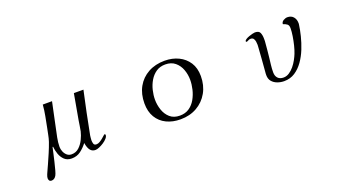

<svg xmlns="http://www.w3.org/2000/svg" viewBox="-48 -1060 3096 1698"><g transform="rotate(-20 1500.0 -211.0)"><path d="M806 -97Q806 -82 791.5 -65.5Q777 -49 755.5 -35Q734 -21 712.5 -12Q691 -3 677 -3Q652 -3 636.5 -17Q621 -31 613.5 -52.5Q606 -74 603 -95Q575 -58 539 -31Q503 -4 454 -4Q412 -4 386.5 -28Q361 -52 348.5 -87.5Q336 -123 333 -158H328Q324 -140 316 -104Q308 -68 298.5 -28Q289 12 280 44.5Q271 77 264 89Q257 102 245.5 110.5Q234 119 219 119Q205 119 198.5 110Q192 101 192 88Q192 75 201 52.5Q210 30 221 8Q232 -14 237 -27Q257 -72 277 -118.5Q297 -165 313 -211Q323 -241 328.5 -271.5Q334 -302 341 -333Q351 -384 361 -436Q371 -488 375 -540H462Q446 -461 428.5 -381.5Q411 -302 395 -222Q391 -201 388.5 -180Q386 -159 386 -137Q386 -115 395.5 -92Q405 -69 422.5 -54Q440 -39 465 -39Q506 -39 535 -65.5Q564 -92 582.5 -130Q601 -168 609 -202Q614 -227 617.5 -251.5Q621 -276 625 -300L668 -541H758Q736 -441 715 -340.5Q694 -240 675 -139Q674 -128 672.5 -117Q671 -106 671 -95Q671 -79 676 -63Q681 -47 702 -47Q717 -47 732.5 -56Q748 -65 762 -76.5Q776 -88 785.5 -97Q795 -106 798 -106Q806 -106 806 -97Z M1675 -300Q1675 -350 1658 -396.5Q1641 -443 1605 -473Q1569 -503 1513 -503Q1463 -503 1427 -478.5Q1391 -454 1367.5 -414.5Q1344 -375 1333 -329Q1322 -283 1322 -241Q1322 -192 1338 -144Q1354 -96 1389.5 -64.5Q1425 -33 1482 -33Q1534 -33 1570.5 -58Q1607 -83 1630 -123.5Q1653 -164 1664 -210.5Q1675 -257 1675 -300ZM1775 -299Q1775 -212 1737 -144.5Q1699 -77 1632 -38.5Q1565 0 1477 0Q1403 0 1345.5 -28Q1288 -56 1255.5 -110Q1223 -164 1223 -241Q1223 -330 1260 -396Q1297 -462 1364 -499Q1431 -536 1519 -536Q1591 -536 1649 -508Q1707 -480 1741 -427.5Q1775 -375 1775 -299Z M2747 -444Q2747 -440 2747 -436.5Q2747 -433 2746 -429Q2740 -383 2726 -326.5Q2712 -270 2689.5 -213.5Q2667 -157 2633.5 -109.5Q2600 -62 2555.5 -33Q2511 -4 2453 -4Q2421 -4 2390.5 -15Q2360 -26 2340.5 -49Q2321 -72 2321 -109Q2321 -117 2321.5 -125.5Q2322 -134 2323 -142Q2328 -199 2332 -255.5Q2336 -312 2340 -369Q2340 -374 2340.5 -378Q2341 -382 2341 -386Q2341 -400 2338.5 -417Q2336 -434 2327.5 -446Q2319 -458 2300 -458Q2287 -458 2277 -451.5Q2267 -445 2258 -445Q2253 -445 2253 -451Q2253 -460 2266 -468.5Q2279 -477 2297 -483.5Q2315 -490 2331.5 -494Q2348 -498 2355 -498Q2393 -498 2403 -474.5Q2413 -451 2413 -419Q2413 -408 2413 -396Q2413 -384 2411 -373Q2408 -342 2405.5 -310.5Q2403 -279 2399 -247Q2395 -213 2391 -179Q2387 -145 2387 -110Q2387 -76 2405.5 -56Q2424 -36 2459 -36Q2487 -36 2512.5 -52.5Q2538 -69 2559 -94.5Q2580 -120 2595.5 -148.5Q2611 -177 2620 -200Q2632 -230 2642 -270.5Q2652 -311 2658.5 -352.5Q2665 -394 2665 -426Q2665 -453 2650.5 -464Q2636 -475 2613 -482Q2614 -503 2633.5 -514.5Q2653 -526 2671 -526Q2707 -526 2727 -502.5Q2747 -479 2747 -444Z"/></g></svg>

Font: Kaisei Tokumin
Style: Regular
Weight: 400
Designer: Font-Kai, 金井和夫
Foundry: KAZUO KANAI
Version: Version 5.003